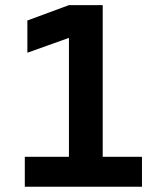

<svg xmlns="http://www.w3.org/2000/svg" viewBox="-20 -713 626 733"><path d="M74.7 0H522V-114.3H372.1V-693.4H243.2L84.5 -634.8V-511.7L243.2 -568.4V-114.3H74.7Z"/></svg>

Font: Cascadia Code
Style: Bold
Weight: 700
Monospace: yes
Designer: Aaron Bell
Foundry: Saja Typeworks
Version: Version 2404.023